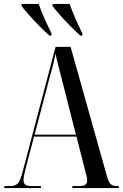

<svg xmlns="http://www.w3.org/2000/svg" viewBox="-20 -951 621 971"><path d="M2 0V-10H31Q59 -10 71.5 -25Q84 -40 96 -88L261 -714H337L521 -59Q529 -30 539.5 -20Q550 -10 574 -10H581V0H346V-10H378Q404 -10 412.5 -17.5Q421 -25 421 -39Q421 -50 416.5 -66Q412 -82 408 -98L367 -260H152L114 -115Q108 -93 103.5 -72.5Q99 -52 99 -40Q99 -24 108 -17Q117 -10 141 -10H187V0ZM155 -270H364L297 -533Q281 -596 273 -627Q265 -658 261 -680Q256 -656 252 -638.5Q248 -621 243.5 -604Q239 -587 232 -563ZM230 -771Q207 -791 179 -819.5Q151 -848 126 -876Q101 -904 89 -921L90 -931H176Q187 -897 205.5 -856Q224 -815 241 -781L239 -771ZM386 -771Q364 -791 335.5 -819.5Q307 -848 282.5 -876Q258 -904 245 -921L247 -931H332Q344 -897 362 -856Q380 -815 397 -781L396 -771Z"/></svg>

Font: Noto Serif Display ExtraCondensed Medium
Style: Regular
Weight: 500
Width: 2
Designer: Monotype Design Team
Foundry: Monotype Imaging Inc.
Version: Version 2.009